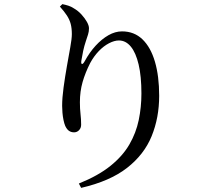

<svg xmlns="http://www.w3.org/2000/svg" viewBox="-20 -834 1040 930"><path d="M362 55Q456 17 515 -30.5Q574 -78 606.5 -134Q639 -190 652 -252.5Q665 -315 665 -381Q665 -464 651.5 -521.5Q638 -579 613.5 -608.5Q589 -638 556 -638Q534 -638 508 -624.5Q482 -611 458.5 -586.5Q435 -562 417 -529Q393 -482 380 -436.5Q367 -391 367 -339Q367 -307 370 -282Q373 -257 373 -230Q373 -214 363 -203.5Q353 -193 339 -193Q325 -193 314.5 -200Q304 -207 296 -224Q291 -236 287.5 -253Q284 -270 282.5 -288Q281 -306 281 -321Q281 -360 288 -411Q295 -462 304 -513Q313 -564 320.5 -605.5Q328 -647 328 -669Q328 -697 322.5 -718Q317 -739 304 -759Q291 -779 270 -802L282 -814Q297 -811 311 -806.5Q325 -802 337 -794Q358 -782 374.5 -764Q391 -746 401 -728Q411 -710 411 -697Q411 -681 406.5 -667Q402 -653 396 -635Q388 -611 383 -588Q378 -565 374 -540Q372 -525 377 -524Q382 -523 390 -537Q414 -581 443.5 -613Q473 -645 505.5 -663.5Q538 -682 571 -682Q630 -682 670 -643.5Q710 -605 730.5 -535Q751 -465 751 -370Q751 -264 714.5 -174.5Q678 -85 595 -20.5Q512 44 373 76Z"/></svg>

Font: Noto Serif HK ExtraLight Medium
Style: Regular
Weight: 500
Version: Version 2.002-H1;hotconv 1.1.0;makeotfexe 2.6.0